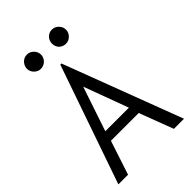

<svg xmlns="http://www.w3.org/2000/svg" viewBox="-234 -879 968 968"><g transform="rotate(-45 250.0 -394.5)"><path d="M15 0H84L144 -182H342L411 0H483L243 -634H235ZM326 -236H158L238 -474ZM187 -774C177 -784 165 -789 151 -789C138 -789 126 -784 116 -774C106 -763 101 -751 101 -738C101 -725 106 -713 116 -703C126 -693 138 -688 151 -688C165 -688 177 -693 187 -703C197 -713 202 -725 202 -738C202 -752 197 -764 187 -774ZM365 -774C355 -784 343 -789 329 -789C316 -789 304 -784 294 -774C285 -764 280 -752 280 -738C280 -724 285 -712 294 -702C304 -693 316 -688 329 -688C343 -688 355 -693 365 -703C375 -713 380 -725 380 -738C380 -752 375 -764 365 -774Z"/></g></svg>

Font: Inconsolatazi4
Style: Regular
Weight: 400
Designer: Raph Levien, Kirill Tkachev
Foundry: Cyreal
Version: Version 1.013